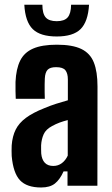

<svg xmlns="http://www.w3.org/2000/svg" viewBox="-20 -802 484 829"><path d="M157.5 7.5Q95.5 7.5 66.2 -23.8Q37 -55 30.5 -128.5Q30 -138.5 30 -151.5Q30 -164.5 30.5 -174.5Q33.5 -214 47.8 -242.5Q62 -271 92 -293.2Q122 -315.5 171.5 -335Q197.5 -346 222 -353.8Q246.5 -361.5 273 -369V-459Q273 -485 262.5 -498.5Q252 -512 222 -512Q196.5 -512 185.8 -501Q175 -490 173.5 -463Q173 -454.5 172.8 -437.8Q172.5 -421 172.8 -403.5Q173 -386 173.5 -375.5H48Q47.5 -384.5 47 -407.8Q46.5 -431 47 -448.5Q49.5 -504.5 67 -540Q84.5 -575.5 122.8 -592.2Q161 -609 225.5 -609Q293 -609 331.2 -590.5Q369.5 -572 385.2 -532.2Q401 -492.5 401 -428.5L400.5 0H271.5V-62H254.5Q238.5 -26.5 217 -9.5Q195.5 7.5 157.5 7.5ZM210 -85.5Q231 -85.5 247 -97.5Q263 -109.5 272.5 -130V-283.5Q254.5 -279 237.5 -272.8Q220.5 -266.5 204.5 -257.5Q178 -243.5 168.5 -222.2Q159 -201 157.5 -174.5Q157.5 -165 157.5 -156.2Q157.5 -147.5 158 -139Q160.5 -113 173.5 -99.2Q186.5 -85.5 210 -85.5ZM225 -644.5Q154 -644.5 121.5 -676.2Q89 -708 85 -781.5H163Q163 -743.5 177.2 -727Q191.5 -710.5 225 -710.5Q258 -710.5 272.2 -727Q286.5 -743.5 287 -781.5H364.5Q360 -708 327.8 -676.2Q295.5 -644.5 225 -644.5Z"/></svg>

Font: Big Shoulders Display Thin ExtraBold
Style: Regular
Weight: 800
Version: Version 2.002